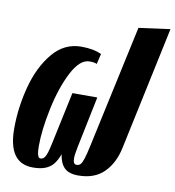

<svg xmlns="http://www.w3.org/2000/svg" viewBox="-83 -806 817 894"><g transform="rotate(10 325.5 -359.0)"><path d="M14.6 -150.9Q14.6 -250.5 40.8 -349.4Q66.9 -448.2 121.6 -514.2Q176.3 -580.1 256.8 -580.1Q315.4 -580.1 352.5 -562L340.8 -513.2Q331.1 -519 306.6 -519Q260.3 -519 222.4 -445.1Q184.6 -371.1 163.1 -268.6Q141.6 -166 141.6 -89.8Q141.6 -34.2 158.7 -34.2Q170.4 -34.2 177.5 -43.5Q184.6 -52.7 189.7 -69.6Q194.8 -86.4 201.7 -119.1L252.9 -359.9H370.6L320.8 -118.2Q313 -80.1 313 -62Q313 -34.2 329.6 -34.2Q340.8 -34.2 347.9 -41.5Q355 -48.8 361.8 -69.8Q368.7 -90.8 377.9 -133.8L502.9 -712.4L650.9 -732.4L526.9 -148.9Q511.2 -74.7 466.6 -30.8Q421.9 13.2 345.7 13.2Q300.3 13.2 279.3 -8.5Q258.3 -30.3 252.9 -70.8Q242.2 -42 228.3 -24.2Q214.4 -6.3 191.2 3.4Q168 13.2 130.9 13.2Q14.6 13.2 14.6 -150.9Z"/></g></svg>

Font: Pattaya
Style: Regular
Weight: 400
Designer: Pablo Impallari / Thai characters Designed by Thanarat Vachiruckul and Suppakit Chalermlarp
Foundry: Pablo Impallari
Version: Version 2.000